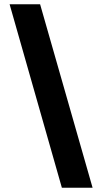

<svg xmlns="http://www.w3.org/2000/svg" viewBox="-20 -760 479 900"><path d="M25 -740H168L414 120H270Z"/></svg>

Font: Encode Sans Normal
Style: Bold
Weight: 700
Designer: Pablo Impallari, Andres Torresi
Foundry: Pablo Impallari, Andres Torresi
Version: Version 1.000; ttfautohint (v1.00) -l 8 -r 50 -G 200 -x 14 -